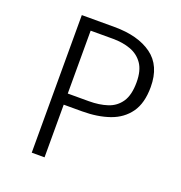

<svg xmlns="http://www.w3.org/2000/svg" viewBox="-128 -815 870 924"><g transform="rotate(20 307.5 -352.5)"><path d="M565.1 -492.3Q565.1 -409.7 530.3 -361Q495.4 -312.3 434.4 -291Q373.3 -269.7 294.9 -269.7H200.5V0H134.9V-704.6H302.1Q423.1 -704.6 494.1 -653.1Q565.1 -601.5 565.1 -492.3ZM493.3 -490.8Q493.3 -550.8 469.5 -585.1Q445.6 -619.5 405.4 -634.1Q365.1 -648.7 315.9 -648.7H200.5V-326.7H308.7Q361.5 -326.7 403.1 -340.3Q444.6 -353.8 469 -389.5Q493.3 -425.1 493.3 -490.8Z"/></g></svg>

Font: Fira Code Light
Style: Regular
Weight: 300
Monospace: yes
Designer: Carrois Corporate, Edenspiekermann AG, Nikita Prokopov
Foundry: Carrois Corporate, Edenspiekermann AG, Nikita Prokopov
Version: Version 6.000; ttfautohint (v1.8.2) -l 8 -r 50 -G 200 -x 14 